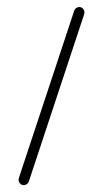

<svg xmlns="http://www.w3.org/2000/svg" viewBox="-20 -539 300 559"><path d="M34.1 -15.9Q34.1 -17.4 34.8 -20.4L195.9 -507.4Q197.4 -512.2 201.5 -515.4Q205.6 -518.5 210.4 -518.5Q217.4 -518.5 221.7 -513.7Q225.9 -508.9 225.9 -502.6Q225.9 -501.1 225.2 -498.1L64.1 -11.1Q62.6 -6.3 58.5 -3.1Q54.4 0 49.6 0Q42.6 0 38.3 -4.8Q34.1 -9.6 34.1 -15.9Z"/></svg>

Font: 26F Galaxy Hebrew Ultra Light
Style: Regular
Weight: 200
Designer: C₂₉H₂₅N₃O₅
Version: Version 1.000